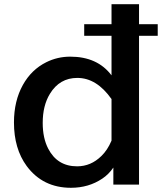

<svg xmlns="http://www.w3.org/2000/svg" viewBox="-20 -850 770 913"><path d="M510.3 -830.1H641.1V-734.9H730V-679.7H641.1V27.8H519V-53.2Q497.1 -21 466.3 -0.5Q401.4 43 317.4 43Q183.6 43 106.9 -60.5Q46.4 -143.1 46.4 -267.6Q46.4 -370.1 88.9 -446.3Q129.4 -519 200.2 -554.2Q253.4 -580.6 314 -580.6Q443.4 -580.6 510.3 -491.7V-679.7H380.4V-734.9H510.3ZM510.3 -378.9Q439.5 -479.5 347.7 -479.5Q263.2 -479.5 217.3 -403.8Q183.1 -348.1 183.1 -265.6Q183.1 -192.9 209.5 -142.6Q252.9 -59.1 346.7 -59.1Q412.1 -59.1 461.9 -107.9Q490.7 -135.3 510.3 -181.2Z"/></svg>

Font: FORM UDPGothic
Style: Bold
Weight: 700
Foundry: Pronama LLC
Version: Version 1.051